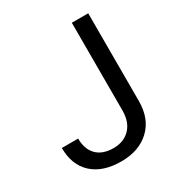

<svg xmlns="http://www.w3.org/2000/svg" viewBox="-171 -828 893 955"><g transform="rotate(-30 276.0 -350.5)"><path d="M25.9 0ZM380.4 -710.9H474.6V-207.5Q474.6 -105.5 413.3 -47.9Q352.1 9.8 250 9.8Q144 9.8 85 -44.4Q25.9 -98.6 25.9 -196.3H119.6Q119.6 -135.3 153.1 -101.1Q186.5 -66.9 250 -66.9Q308.1 -66.9 344 -103.5Q379.9 -140.1 380.4 -206.1Z"/></g></svg>

Font: Roboto
Style: Regular
Weight: 400
Designer: Google
Version: Version 2.134; 2016; ttfautohint (v1.6)